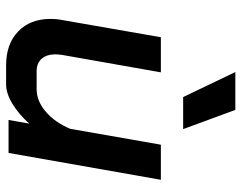

<svg xmlns="http://www.w3.org/2000/svg" viewBox="-101 -682 791 629"><g transform="rotate(90 294.5 -367.5)"><path d="M42 -137Q42 -159 46 -178L102 -499H217L160 -176Q158 -160 158 -154Q158 -125 172.5 -108.5Q187 -92 213 -92H272Q311 -92 346 -122Q381 -152 402 -202L454 -499H569L481 0H373L385 -68Q355 -34 320.5 -13Q286 8 257 8H194Q124 8 83 -31.5Q42 -71 42 -137ZM216 -743H340L403 -572H298Z"/></g></svg>

Font: Bai Jamjuree SemiBold
Style: Italic
Weight: 600
Italic angle: -10°
Version: Version 1.000; ttfautohint (v1.6)